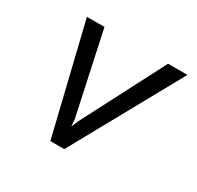

<svg xmlns="http://www.w3.org/2000/svg" viewBox="-120 -668 827 806"><g transform="rotate(30 293.5 -264.5)"><path d="M255.9 -129.9 258.3 -96.7 272.5 -130.4 478.5 -528.3H572.3L280.3 0H212.9L85 -528.3L169.9 -528.8Z"/></g></svg>

Font: Roboto Mono
Style: Italic
Weight: 400
Designer: Google
Version: Version 2.000985; 2015; ttfautohint (v1.3)